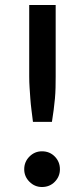

<svg xmlns="http://www.w3.org/2000/svg" viewBox="-20 -741 338 769"><path d="M97 -721H203V-435Q203 -412 202.5 -390Q202 -368 200 -346Q198 -324 195 -301Q192 -278 188 -253H112Q109 -278 106 -301Q103 -324 101.5 -346Q100 -368 98.5 -390Q97 -412 97 -435ZM77 -63Q77 -93 98 -114Q119 -135 148 -135Q179 -135 199.5 -114Q220 -93 220 -63Q220 -34 199.5 -13Q179 8 148 8Q119 8 98 -13Q77 -34 77 -63Z"/></svg>

Font: Aleo SemiBold
Style: Regular
Weight: 600
Designer: Alessio Laiso
Foundry: Alessio Laiso
Version: Version 2.001;gftools[0.9.29]